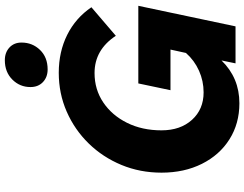

<svg xmlns="http://www.w3.org/2000/svg" viewBox="-128 -866 1010 794"><g transform="rotate(-90 377.0 -469.0)"><path d="M512 0 524 -58Q452 16 347 16Q263 16 198 -25Q133 -66 96.5 -139Q60 -212 60 -306Q60 -395 92 -472Q124 -549 180.5 -607Q237 -665 312 -698Q387 -731 473 -731Q560 -731 630 -696Q700 -661 744 -596L626 -495Q568 -583 472 -583Q404 -583 350.5 -547Q297 -511 266 -448.5Q235 -386 235 -306Q235 -228 278.5 -180Q322 -132 392 -132Q439 -132 481.5 -151Q524 -170 555 -205L569 -269H401L429 -402H750L665 0ZM487 -777Q455 -777 434.5 -796.5Q414 -816 414 -848Q414 -892 445 -923Q476 -954 525 -954Q557 -954 577.5 -935Q598 -916 598 -885Q598 -840 567.5 -808.5Q537 -777 487 -777Z"/></g></svg>

Font: Wix Madefor Text ExtraBold
Style: Italic
Weight: 800
Italic angle: -12°
Designer: Dalton Maag Ltd
Foundry: Dalton Maag Ltd
Version: Version 3.100